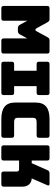

<svg xmlns="http://www.w3.org/2000/svg" viewBox="1034 -1794 760 2868"><g transform="rotate(90 1414.0 -360.0)"><path d="M254 0H105Q86 0 77.5 -8.5Q69 -17 69 -36V-684Q69 -703 77.5 -711.5Q86 -720 105 -720H266Q282 -720 292.5 -713Q303 -706 312 -690L402 -527Q407 -518 410.5 -514Q414 -510 420 -510H429Q435 -510 438.5 -514Q442 -518 447 -527L536 -690Q545 -706 555.5 -713Q566 -720 582 -720H744Q763 -720 771.5 -711.5Q780 -703 780 -684V-36Q780 -17 771.5 -8.5Q763 0 744 0H590Q571 0 562.5 -8.5Q554 -17 554 -36V-388L495 -279Q486 -262 473.5 -254.5Q461 -247 442 -247H402Q383 -247 370.5 -254.5Q358 -262 349 -279L290 -388V-36Q290 -17 281.5 -8.5Q273 0 254 0Z M938 0Q919 0 910.5 -8.5Q902 -17 902 -36V-155Q902 -174 910.5 -182.5Q919 -191 938 -191H1037V-527H938Q919 -527 910.5 -535.5Q902 -544 902 -563V-684Q902 -703 910.5 -711.5Q919 -720 938 -720H1364Q1383 -720 1391.5 -711.5Q1400 -703 1400 -684V-563Q1400 -544 1391.5 -535.5Q1383 -527 1364 -527H1267V-191H1364Q1383 -191 1391.5 -182.5Q1400 -174 1400 -155V-36Q1400 -17 1391.5 -8.5Q1383 0 1364 0Z M2002 0H1758Q1633 0 1572.5 -50Q1512 -100 1512 -204V-515Q1512 -619 1572.5 -669.5Q1633 -720 1758 -720H2002Q2021 -720 2029.5 -711.5Q2038 -703 2038 -684V-563Q2038 -544 2029.5 -535.5Q2021 -527 2002 -527H1801Q1770 -527 1755 -514.5Q1740 -502 1740 -477V-239Q1740 -214 1755 -202.5Q1770 -191 1801 -191H2002Q2021 -191 2029.5 -182.5Q2038 -174 2038 -155V-36Q2038 -17 2029.5 -8.5Q2021 0 2002 0Z M2342 0H2187Q2168 0 2159.5 -8.5Q2151 -17 2151 -36V-684Q2151 -703 2159.5 -711.5Q2168 -720 2187 -720H2342Q2361 -720 2369.5 -711.5Q2378 -703 2378 -684V-454H2418L2521 -687Q2528 -705 2540 -712.5Q2552 -720 2571 -720H2725Q2742 -720 2748 -711.5Q2754 -703 2747 -687L2645 -454Q2701 -451 2734.5 -414.5Q2768 -378 2768 -318V-36Q2768 -17 2759.5 -8.5Q2751 0 2732 0H2578Q2559 0 2550.5 -8.5Q2542 -17 2542 -36V-231Q2542 -247 2534 -256Q2526 -265 2510 -265H2378V-36Q2378 -17 2369.5 -8.5Q2361 0 2342 0Z"/></g></svg>

Font: Bungee
Style: Regular
Weight: 400
Designer: David Jonathan Ross
Foundry: David Jonathan Ross
Version: Version 1.000;PS 1.0;hotconv 1.0.72;makeotf.lib2.5.5900